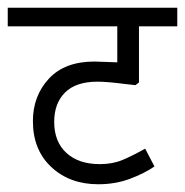

<svg xmlns="http://www.w3.org/2000/svg" viewBox="-44 -476 478 496"><path d="M96 -161Q96 -110 127.5 -81Q159 -52 214 -52Q247 -52 273 -63Q299 -74 331 -92L355 -46Q329 -28 291.5 -14Q254 0 210 0Q136 0 88.5 -44.5Q41 -89 41 -163Q41 -228 82 -272.5Q123 -317 200 -317L259 -315V-408H-24V-456H414V-408H315V-263L306 -256L279 -259Q233 -265 208 -265Q152 -265 124 -237Q96 -209 96 -161Z"/></svg>

Font: Cambay Devanagari
Style: Regular
Weight: 400
Designer: Pooja Saxena
Foundry: Pooja Saxena
Version: Version 1.180;PS 001.180;hotconv 1.0.70;makeotf.lib2.5.58329